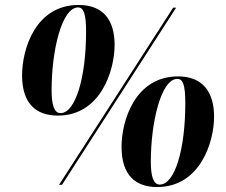

<svg xmlns="http://www.w3.org/2000/svg" viewBox="-20 -745 913 774"><path d="M213 -279C386 -279 442 -461 442 -564C442 -662 398 -725 297 -725C124 -725 69 -549 69 -441C69 -328 125 -279 213 -279ZM224 -289C198 -289 188 -323 188 -382C188 -538 228 -715 295 -715C317 -715 327 -689 327 -617C327 -432 284 -289 224 -289ZM218 0H230L690 -714H678ZM613 9C787 9 843 -172 843 -275C843 -373 798 -437 698 -437C525 -437 470 -260 470 -153C470 -39 526 9 613 9ZM624 -1C598 -1 588 -35 588 -94C588 -250 629 -427 695 -427C718 -427 727 -401 727 -329C727 -143 685 -1 624 -1Z"/></svg>

Font: Noto Serif Display SemiCondensed Black
Style: Italic
Weight: 900
Width: 4
Italic angle: -12°
Designer: Monotype Design Team
Foundry: Monotype Imaging Inc.
Version: Version 2.009